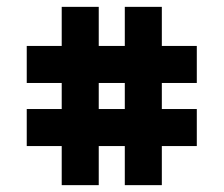

<svg xmlns="http://www.w3.org/2000/svg" viewBox="-20 -630 652 560"><path d="M160 -90V-204H58V-312H160V-388H58V-496H160V-610H268V-496H344V-610H452V-496H554V-388H452V-312H554V-204H452V-90H344V-204H268V-90ZM268 -312H344V-388H268Z"/></svg>

Font: Space Mono
Style: Bold
Weight: 700
Monospace: yes
Designer: Colophon Foundry + Benjamin Critton
Foundry: Colophon Foundry & Benjamin Critton
Version: Version 1.003; ttfautohint (v1.8.4.7-5d5b)